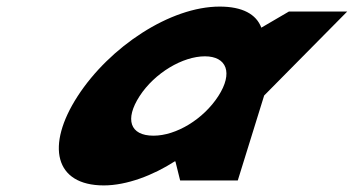

<svg xmlns="http://www.w3.org/2000/svg" viewBox="-20 -548 1074 583"><path d="M215.8 -256C118.7 -106 145.3 15 295.3 15C365.3 15 445.4 -16 510.6 -58H512.6L527 0H702L782.1 -258L1034.3 -513H857.3L773.5 -464C758.1 -505 716 -528 647 -528C497 -528 313 -406 215.8 -256ZM403.8 -256C449.8 -327 535.2 -377 602.2 -377C668.2 -377 688.8 -327 642.8 -256C597.5 -186 515.1 -136 446.1 -136C374.1 -136 358.5 -186 403.8 -256Z"/></svg>

Font: Hussar
Style: BdWodka
Weight: 700
Foundry: Cannot Into Space Fonts
Version: Version 2.00